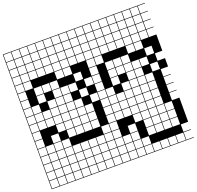

<svg xmlns="http://www.w3.org/2000/svg" viewBox="-208 -1228 1801 1758"><g transform="rotate(-20 692.5 -349.0)"><path d="M0 307.7V-1004.8H1384.6V-1000H1312.5V-927.9H1384.6V-923.1H1312.5V-851H1384.6V-846.2H1312.5V-774H1384.6V-769.2H1312.5V-697.1H1384.6V-538.5H1312.5V-466.3H1384.6V-384.6H1312.5V-312.5H1384.6V-307.7H1312.5V-235.6H1384.6V-230.8H1312.5V-158.7H1384.6V-153.8H1312.5V-81.7H1384.6V153.8H1312.5V226H1384.6V230.8H1312.5V302.9H1384.6V307.7ZM1235.6 -927.9H1307.7V-1000H1235.6ZM389.4 -927.9H461.5V-1000H389.4ZM466.3 -927.9H538.5V-1000H466.3ZM312.5 -927.9H384.6V-1000H312.5ZM543.3 -927.9H615.4V-1000H543.3ZM1158.7 -927.9H1230.8V-1000H1158.7ZM620.2 -927.9H692.3V-1000H620.2ZM235.6 -927.9H307.7V-1000H235.6ZM697.1 -927.9H769.2V-1000H697.1ZM774 -927.9H846.2V-1000H774ZM1081.7 -927.9H1153.8V-1000H1081.7ZM158.7 -927.9H230.8V-1000H158.7ZM851 -927.9H923.1V-1000H851ZM927.9 -927.9H1000V-1000H927.9ZM81.7 -927.9H153.8V-1000H81.7ZM1004.8 -927.9H1076.9V-1000H1004.8ZM4.8 -927.9H76.9V-1000H4.8ZM1081.7 -851H1153.8V-923.1H1081.7ZM697.1 -851H769.2V-923.1H697.1ZM389.4 -851H461.5V-923.1H389.4ZM1235.6 -851H1307.7V-923.1H1235.6ZM4.8 -851H76.9V-923.1H4.8ZM1004.8 -851H1076.9V-923.1H1004.8ZM466.3 -851H538.5V-923.1H466.3ZM312.5 -851H384.6V-923.1H312.5ZM543.3 -851H615.4V-923.1H543.3ZM620.2 -851H692.3V-923.1H620.2ZM1158.7 -851H1230.8V-923.1H1158.7ZM81.7 -851H153.8V-923.1H81.7ZM235.6 -851H307.7V-923.1H235.6ZM774 -851H846.2V-923.1H774ZM158.7 -851H230.8V-923.1H158.7ZM927.9 -851H1000V-923.1H927.9ZM851 -851H923.1V-923.1H851ZM1081.7 -774H1153.8V-846.2H1081.7ZM389.4 -774H461.5V-846.2H389.4ZM312.5 -774H384.6V-846.2H312.5ZM927.9 -774H1000V-846.2H927.9ZM851 -774H923.1V-846.2H851ZM620.2 -774H692.3V-846.2H620.2ZM81.7 -774H153.8V-846.2H81.7ZM158.7 -774H230.8V-846.2H158.7ZM697.1 -774H769.2V-846.2H697.1ZM1158.7 -774H1230.8V-846.2H1158.7ZM4.8 -774H76.9V-846.2H4.8ZM466.3 -774H538.5V-846.2H466.3ZM1004.8 -774H1076.9V-846.2H1004.8ZM1235.6 -774H1307.7V-846.2H1235.6ZM774 -774H846.2V-846.2H774ZM235.6 -774H307.7V-846.2H235.6ZM543.3 -774H615.4V-846.2H543.3ZM1158.7 -697.1H1230.8V-769.2H1158.7ZM927.9 -697.1H1000V-769.2H927.9ZM543.3 -697.1H615.4V-769.2H543.3ZM235.6 -697.1H307.7V-769.2H235.6ZM774 -697.1H846.2V-769.2H774ZM851 -697.1H923.1V-769.2H851ZM466.3 -697.1H538.5V-769.2H466.3ZM4.8 -697.1H76.9V-769.2H4.8ZM697.1 -697.1H769.2V-769.2H697.1ZM1235.6 -697.1H1307.7V-769.2H1235.6ZM1004.8 -697.1H1076.9V-769.2H1004.8ZM158.7 -697.1H230.8V-769.2H158.7ZM81.7 -697.1H153.8V-769.2H81.7ZM1081.7 -697.1H1153.8V-769.2H1081.7ZM620.2 -697.1H692.3V-769.2H620.2ZM389.4 -697.1H461.5V-769.2H389.4ZM312.5 -697.1H384.6V-769.2H312.5ZM697.1 -620.2H769.2V-692.3H697.1ZM81.7 -620.2H153.8V-692.3H81.7ZM774 -620.2H846.2V-692.3H774ZM1158.7 -620.2H1230.8V-692.3H1158.7ZM466.3 -620.2H538.5V-692.3H466.3ZM1081.7 -620.2H1153.8V-692.3H1081.7ZM389.4 -620.2H461.5V-692.3H389.4ZM4.8 -620.2H76.9V-692.3H4.8ZM1235.6 -543.3H1307.7V-615.4H1235.6ZM697.1 -543.3H769.2V-615.4H697.1ZM312.5 -543.3H384.6V-615.4H312.5ZM235.6 -543.3H307.7V-615.4H235.6ZM543.3 -543.3H615.4V-615.4H543.3ZM1004.8 -543.3H1076.9V-615.4H1004.8ZM851 -543.3H923.1V-615.4H851ZM4.8 -543.3H76.9V-615.4H4.8ZM158.7 -543.3H230.8V-615.4H158.7ZM927.9 -543.3H1000V-615.4H927.9ZM389.4 -466.3H461.5V-538.5H389.4ZM620.2 -466.3H692.3V-538.5H620.2ZM1158.7 -466.3H1230.8V-538.5H1158.7ZM1081.7 -466.3H1153.8V-538.5H1081.7ZM76.9 -538.5H4.8V-466.3H76.9ZM466.3 -466.3H538.5V-538.5H466.3ZM697.1 -466.3H769.2V-538.5H697.1ZM1004.8 -466.3H1076.9V-538.5H1004.8ZM312.5 -466.3H384.6V-538.5H312.5ZM927.9 -466.3H1000V-538.5H927.9ZM158.7 -466.3H230.8V-538.5H158.7ZM851 -466.3H923.1V-538.5H851ZM389.4 -389.4H461.5V-461.5H389.4ZM1235.6 -389.4H1307.7V-461.5H1235.6ZM697.1 -389.4H769.2V-461.5H697.1ZM4.8 -389.4H76.9V-461.5H4.8ZM1081.7 -389.4H1153.8V-461.5H1081.7ZM235.6 -389.4H307.7V-461.5H235.6ZM312.5 -389.4H384.6V-461.5H312.5ZM81.7 -389.4H153.8V-461.5H81.7ZM1004.8 -389.4H1076.9V-461.5H1004.8ZM851 -389.4H923.1V-461.5H851ZM543.3 -389.4H615.4V-461.5H543.3ZM158.7 -312.5H230.8V-384.6H158.7ZM927.9 -312.5H1000V-384.6H927.9ZM774 -312.5H846.2V-384.6H774ZM235.6 -312.5H307.7V-384.6H235.6ZM1004.8 -312.5H1076.9V-384.6H1004.8ZM81.7 -312.5H153.8V-384.6H81.7ZM1081.7 -312.5H1153.8V-384.6H1081.7ZM389.4 -312.5H461.5V-384.6H389.4ZM466.3 -312.5H538.5V-384.6H466.3ZM1158.7 -312.5H1230.8V-384.6H1158.7ZM697.1 -312.5H769.2V-384.6H697.1ZM620.2 -312.5H692.3V-384.6H620.2ZM4.8 -312.5H76.9V-384.6H4.8ZM312.5 -312.5H384.6V-384.6H312.5ZM312.5 -235.6H384.6V-307.7H312.5ZM466.3 -235.6H538.5V-307.7H466.3ZM1004.8 -235.6H1076.9V-307.7H1004.8ZM81.7 -235.6H153.8V-307.7H81.7ZM927.9 -235.6H1000V-307.7H927.9ZM158.7 -235.6H230.8V-307.7H158.7ZM1081.7 -235.6H1153.8V-307.7H1081.7ZM543.3 -235.6H615.4V-307.7H543.3ZM389.4 -235.6H461.5V-307.7H389.4ZM851 -235.6H923.1V-307.7H851ZM697.1 -235.6H769.2V-307.7H697.1ZM235.6 -235.6H307.7V-307.7H235.6ZM774 -235.6H846.2V-307.7H774ZM1158.7 -235.6H1230.8V-307.7H1158.7ZM4.8 -235.6H76.9V-307.7H4.8ZM312.5 -158.7H384.6V-230.8H312.5ZM4.8 -158.7H76.9V-230.8H4.8ZM927.9 -158.7H1000V-230.8H927.9ZM1004.8 -158.7H1076.9V-230.8H1004.8ZM543.3 -158.7H615.4V-230.8H543.3ZM1158.7 -158.7H1230.8V-230.8H1158.7ZM1081.7 -158.7H1153.8V-230.8H1081.7ZM697.1 -158.7H769.2V-230.8H697.1ZM851 -158.7H923.1V-230.8H851ZM774 -158.7H846.2V-230.8H774ZM466.3 -158.7H538.5V-230.8H466.3ZM389.4 -158.7H461.5V-230.8H389.4ZM235.6 -158.7H307.7V-230.8H235.6ZM4.8 -81.7H76.9V-153.8H4.8ZM389.4 -81.7H461.5V-153.8H389.4ZM466.3 -81.7H538.5V-153.8H466.3ZM1004.8 -81.7H1076.9V-153.8H1004.8ZM851 -81.7H923.1V-153.8H851ZM774 -81.7H846.2V-153.8H774ZM697.1 -81.7H769.2V-153.8H697.1ZM1158.7 -81.7H1230.8V-153.8H1158.7ZM543.3 -81.7H615.4V-153.8H543.3ZM158.7 -81.7H230.8V-153.8H158.7ZM1081.7 -81.7H1153.8V-153.8H1081.7ZM927.9 -81.7H1000V-153.8H927.9ZM312.5 -81.7H384.6V-153.8H312.5ZM235.6 -4.8H307.7V-76.9H235.6ZM1004.8 -4.8H1076.9V-76.9H1004.8ZM620.2 -4.8H692.3V-76.9H620.2ZM81.7 -4.8H153.8V-76.9H81.7ZM1158.7 -4.8H1230.8V-76.9H1158.7ZM697.1 -4.8H769.2V-76.9H697.1ZM158.7 -4.8H230.8V-76.9H158.7ZM4.8 -4.8H76.9V-76.9H4.8ZM1081.7 -4.8H1153.8V-76.9H1081.7ZM927.9 -4.8H1000V-76.9H927.9ZM1235.6 -4.8H1307.7V-76.9H1235.6ZM543.3 72.1H615.4V0H543.3ZM1081.7 72.1H1153.8V0H1081.7ZM1235.6 72.1H1307.7V0H1235.6ZM697.1 72.1H769.2V0H697.1ZM158.7 72.1H230.8V0H158.7ZM851 72.1H923.1V0H851ZM4.8 72.1H76.9V0H4.8ZM81.7 72.1H153.8V0H81.7ZM235.6 72.1H307.7V0H235.6ZM1004.8 72.1H1076.9V0H1004.8ZM1158.7 72.1H1230.8V0H1158.7ZM620.2 72.1H692.3V0H620.2ZM466.3 72.1H538.5V0H466.3ZM312.5 72.1H384.6V0H312.5ZM389.4 72.1H461.5V0H389.4ZM158.7 149H230.8V76.9H158.7ZM1158.7 149H1230.8V76.9H1158.7ZM4.8 149H76.9V76.9H4.8ZM1004.8 149H1076.9V76.9H1004.8ZM697.1 149H769.2V76.9H697.1ZM1235.6 149H1307.7V76.9H1235.6ZM312.5 149H384.6V76.9H312.5ZM466.3 149H538.5V76.9H466.3ZM1081.7 149H1153.8V76.9H1081.7ZM543.3 149H615.4V76.9H543.3ZM774 149H846.2V76.9H774ZM620.2 149H692.3V76.9H620.2ZM235.6 149H307.7V76.9H235.6ZM81.7 149H153.8V76.9H81.7ZM389.4 149H461.5V76.9H389.4ZM851 149H923.1V76.9H851ZM851 226H923.1V153.8H851ZM235.6 226H307.7V153.8H235.6ZM81.7 226H153.8V153.8H81.7ZM389.4 226H461.5V153.8H389.4ZM927.9 226H1000V153.8H927.9ZM774 226H846.2V153.8H774ZM466.3 226H538.5V153.8H466.3ZM312.5 226H384.6V153.8H312.5ZM620.2 226H692.3V153.8H620.2ZM158.7 226H230.8V153.8H158.7ZM697.1 226H769.2V153.8H697.1ZM4.8 226H76.9V153.8H4.8ZM543.3 226H615.4V153.8H543.3ZM851 302.9H923.1V230.8H851ZM81.7 302.9H153.8V230.8H81.7ZM235.6 302.9H307.7V230.8H235.6ZM1158.7 302.9H1230.8V230.8H1158.7ZM927.9 302.9H1000V230.8H927.9ZM774 302.9H846.2V230.8H774ZM389.4 302.9H461.5V230.8H389.4ZM620.2 302.9H692.3V230.8H620.2ZM1081.7 302.9H1153.8V230.8H1081.7ZM312.5 302.9H384.6V230.8H312.5ZM543.3 302.9H615.4V230.8H543.3ZM1235.6 302.9H1307.7V230.8H1235.6ZM1004.8 302.9H1076.9V230.8H1004.8ZM466.3 302.9H538.5V230.8H466.3ZM697.1 302.9H769.2V230.8H697.1ZM158.7 302.9H230.8V230.8H158.7ZM4.8 302.9H76.9V230.8H4.8Z"/></g></svg>

Font: Jacquarda Bastarda 9 Charted
Style: Regular
Weight: 400
Designer: Sarah Cadigan-Fried
Version: Version 1.000; ttfautohint (v1.8.4.7-5d5b)